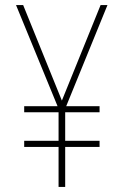

<svg xmlns="http://www.w3.org/2000/svg" viewBox="-20 -734 487 754"><path d="M223 -339 71 -714H43L206 -317H75V-293H210V-181H75V-157H210V0H236V-157H371V-181H236V-293H371V-317H240L402 -714H375Z"/></svg>

Font: Noto Sans Lao UI Cond Thin
Style: Regular
Weight: 100
Width: 3
Designer: Monotype Design Team
Foundry: Monotype Imaging Inc.
Version: Version 2.000